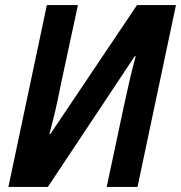

<svg xmlns="http://www.w3.org/2000/svg" viewBox="-20 -734 711 754"><path d="M168 0 509 -513H513Q500 -467 488 -414Q476 -361 466 -315L399 0H520L671 -714H518L178 -208H174Q186 -251 198 -303Q210 -355 218 -398L286 -714H164L13 0Z"/></svg>

Font: Noto Sans UI SemiCondensed
Style: Bold Italic
Weight: 700
Width: 4
Designer: Monotype Design Team
Foundry: Monotype Imaging Inc.
Version: 1.001